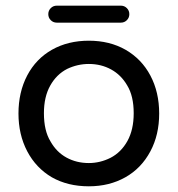

<svg xmlns="http://www.w3.org/2000/svg" viewBox="-20 -654 634 685"><path d="M152.3 -603.5Q152.3 -616.2 161.1 -625Q169.9 -633.8 182.6 -633.8H411.1Q423.8 -633.8 432.6 -625Q441.4 -616.2 441.4 -603.5Q441.4 -590.8 432.6 -582Q423.8 -573.2 411.1 -573.2H182.6Q169.9 -573.2 161.1 -582Q152.3 -590.8 152.3 -603.5ZM165 -21.5Q108.4 -54.7 77.1 -114.3Q45.9 -173.8 45.9 -249Q45.9 -325.2 77.1 -384.8Q108.4 -444.3 165.5 -476.6Q222.7 -508.8 296.9 -508.8Q371.1 -508.8 427.7 -476.6Q485.4 -443.4 516.6 -384.3Q547.9 -325.2 547.9 -249Q547.9 -172.9 516.6 -114.3Q484.4 -53.7 427.2 -21.5Q370.1 10.7 296.9 10.7Q221.7 10.7 165 -21.5ZM374 -90.8Q412.1 -110.4 434.6 -150.9Q457 -191.4 457 -250Q457 -311.5 433.6 -349.6Q412.1 -386.7 376.5 -406.2Q340.8 -425.8 296.9 -425.8Q256.8 -425.8 219.7 -408.2Q181.6 -388.7 159.2 -348.6Q136.7 -308.6 136.7 -250Q136.7 -187.5 160.2 -149.4Q181.6 -111.3 217.3 -91.8Q252.9 -72.3 296.9 -72.3Q336.9 -72.3 374 -90.8Z"/></svg>

Font: jf-openhuninn-1.0
Style: Regular
Weight: 400
Designer: [Kosugi Maru]
      Designed by Motoya company      

      [Varela Round]
      Joe Prince(Latin component); Avraham Co
Foundry: justfont CO.,LTD.
Version: 1.0